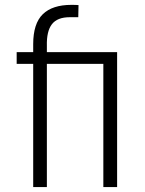

<svg xmlns="http://www.w3.org/2000/svg" viewBox="-20 -762 592 782"><path d="M457 -549.8V0H400.9V-502H170.9V0H115.2V-502H47.9V-549.8H115.2V-582Q115.2 -666 154.3 -704.1Q193.4 -742.2 271 -742.2Q292 -742.2 299.8 -741.2L298.8 -691.9H264.2Q213.4 -691.9 191.4 -663.3Q169.4 -634.8 170.9 -575.2V-549.8Z"/></svg>

Font: Stilu Light
Style: Regular
Weight: 300
Designer: Genilson Lima Santos
Foundry: Genilson Lima Santos
Version: Version 1.200;PS 001.200;hotconv 1.0.88;makeotf.lib2.5.64775